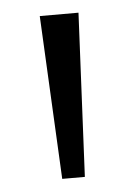

<svg xmlns="http://www.w3.org/2000/svg" viewBox="-37 -838 283 410"><g transform="rotate(-5 105.0 -633.0)"><path d="M80.5 -457.5 63 -808H146L129 -457.5Z"/></g></svg>

Font: Encode Sans SC Condensed Thin
Style: Regular
Weight: 400
Version: Version 3.002